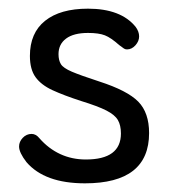

<svg xmlns="http://www.w3.org/2000/svg" viewBox="-20 -413 401 443"><path d="M176 10Q324 10 324 -106Q324 -153 299 -178.5Q274 -204 209 -225Q166 -239 146 -247.5Q126 -256 120.5 -265Q115 -274 115 -288Q115 -311 132.5 -324Q150 -337 183 -337Q208 -337 222 -331.5Q236 -326 255 -309Q263 -303 266 -301Q269 -299 273 -299Q284 -299 292.5 -308.5Q301 -318 301 -329Q301 -340 293 -351Q259 -393 183 -393Q119 -393 84 -365Q49 -337 49 -284Q49 -253 62 -235Q75 -217 101 -205Q127 -193 167 -180Q206 -168 225.5 -158Q245 -148 252 -136Q259 -124 259 -105Q259 -45 178 -45Q146 -45 119 -57.5Q92 -70 71 -94Q67 -99 62.5 -101.5Q58 -104 53 -104Q41 -104 32.5 -95Q24 -86 24 -75Q24 -61 41 -39Q83 10 176 10Z"/></svg>

Font: Beiruti
Style: Regular
Weight: 400
Designer: Arlette Boutros
Foundry: Boutros
Version: Version 1.41